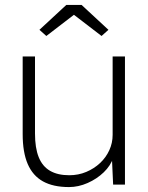

<svg xmlns="http://www.w3.org/2000/svg" viewBox="-20 -749 600 779"><path d="M72 -205V-520H122V-207Q122 -149 137 -111.5Q152 -74 183 -56Q214 -38 261 -38Q298 -38 330 -51.5Q362 -65 386 -87.5Q410 -110 423.5 -139.5Q437 -169 437 -202V-520H487V0H439L434 -110H440Q429 -77 401 -50Q373 -23 335.5 -6.5Q298 10 260 10Q196 10 154.5 -13Q113 -36 92.5 -83.5Q72 -131 72 -205ZM249 -729H311L420 -628L392 -603L280 -689L168 -603L140 -628Z"/></svg>

Font: Mach ExtraLight
Style: Regular
Weight: 250
Version: Version 1.002